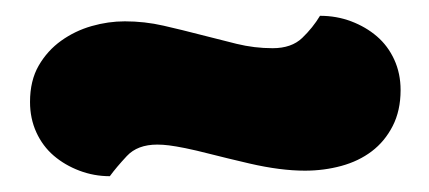

<svg xmlns="http://www.w3.org/2000/svg" viewBox="-20 -374 543 243"><path d="M325 -313Q349 -313 362.5 -326Q376 -339 385 -354Q406 -354 424.5 -347Q443 -340 457 -328Q471 -316 479 -298.5Q487 -281 487 -260Q487 -234 477 -214.5Q467 -195 450.5 -182.5Q434 -170 412 -164Q390 -158 366 -158Q335 -158 296 -167Q266 -174 246.5 -179Q227 -184 214.5 -186.5Q202 -189 194 -190Q186 -191 179 -191Q154 -191 140.5 -176.5Q127 -162 119 -151Q99 -151 80.5 -158Q62 -165 48 -177Q34 -189 26 -206.5Q18 -224 18 -245Q18 -272 29 -291Q40 -310 57.5 -322.5Q75 -335 96 -341Q117 -347 138 -347Q163 -347 187 -341.5Q211 -336 234 -330Q257 -324 279.5 -318.5Q302 -313 325 -313Z"/></svg>

Font: Baloo
Style: Regular
Weight: 400
Designer: Sarang Kulkarni and Ek Type
Foundry: Ek Type
Version: Version 1.443;PS 1.000;hotconv 16.6.51;makeotf.lib2.5.65220;